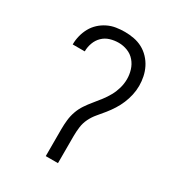

<svg xmlns="http://www.w3.org/2000/svg" viewBox="-178 -866 907 981"><g transform="rotate(30 275.0 -376.0)"><path d="M239 0V-159Q239 -186 242 -213Q245 -240 254 -265.5Q263 -291 278 -313.5Q293 -336 310.5 -357Q328 -378 344.5 -399.5Q361 -421 374 -444.5Q387 -468 394.5 -494.5Q402 -521 402 -548Q402 -575 394 -601Q386 -627 368.5 -647.5Q351 -668 325.5 -678Q300 -688 273 -688Q247 -688 222.5 -680.5Q198 -673 180 -655.5Q162 -638 153 -613.5Q144 -589 144 -564V-563H73V-565Q73 -590 79.5 -615.5Q86 -641 98.5 -663.5Q111 -686 130 -703.5Q149 -721 172.5 -732.5Q196 -744 221.5 -748Q247 -752 273 -752Q299 -752 326 -747Q353 -742 376.5 -729.5Q400 -717 419 -697Q438 -677 450 -653Q462 -629 467.5 -602.5Q473 -576 473 -549Q473 -522 467 -495Q461 -468 450.5 -443Q440 -418 425.5 -395Q411 -372 394 -351Q377 -330 359.5 -309.5Q342 -289 330 -264.5Q318 -240 314.5 -213Q311 -186 311 -159V0Z"/></g></svg>

Font: Lode Term
Style: Regular
Weight: 400
Monospace: yes
Designer: Belleve Invis
Foundry: Belleve Invis
Version: Version 29.2.0